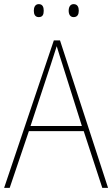

<svg xmlns="http://www.w3.org/2000/svg" viewBox="-20 -911 544 931"><path d="M144 -859C144 -842 150 -828 168 -828C187 -828 192 -841 192 -859C192 -876 187 -891 168 -891C150 -891 144 -875 144 -859ZM313 -859C313 -842 320 -828 337 -828C356 -828 362 -842 362 -859C362 -876 356 -891 337 -891C320 -891 313 -876 313 -859ZM476 0H504L271 -715H241L0 0H27L120 -275H386ZM282 -601 377 -300H128L227 -600C236 -630 246 -657 255 -687C265 -653 274 -627 282 -601Z"/></svg>

Font: Noto Sans Armenian SemiCondensed Thin
Style: Regular
Weight: 100
Width: 4
Designer: Monotype Design Team
Foundry: Monotype Imaging Inc.
Version: Version 2.008